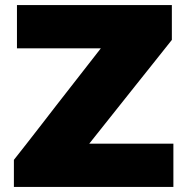

<svg xmlns="http://www.w3.org/2000/svg" viewBox="-20 -733 736 753"><path d="M34.5 0V-106Q58 -135.5 87 -172.8Q116 -210 145.5 -248Q175 -286 200 -318.5L375.5 -543.5H46.5V-713H654V-576.5Q616.5 -529.5 580.8 -484.5Q545 -439.5 509 -394.5L330 -169.5H660V0Z"/></svg>

Font: Commissioner ExtraBold
Style: Regular
Weight: 800
Designer: Kostas Bartsokas
Foundry: Kostas Bartsokas
Version: Version 1.000; ttfautohint (v1.8.3)